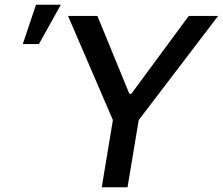

<svg xmlns="http://www.w3.org/2000/svg" viewBox="-20 -795 946 815"><path d="M268.8 -727.3 459.2 -285.5 411.9 0H521.3L568.9 -285.5L905.9 -727.3H781.2L537.3 -396.7H529.1L393.5 -727.3ZM76.7 -608H145.2L238.3 -774.9H132.8Z"/></svg>

Font: Margiela Sans Medium
Style: Italic
Weight: 500
Italic angle: -9.39999°
Designer: Stefan Endress, Andreas Faust
Version: Version 1.100;FEAKit 1.0